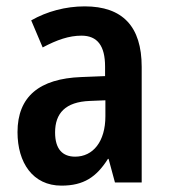

<svg xmlns="http://www.w3.org/2000/svg" viewBox="-20 -573 531 603"><path d="M246 -553C186 -553 127 -537 78 -509L114 -424C159 -448 197 -461 236 -461C286 -461 310 -429 310 -364V-334L235 -331C104 -326 35 -270 35 -158C35 -62 83 10 173 10C243 10 283 -17 319 -74H321L341 0H425V-363C425 -490 365 -553 246 -553ZM262 -256 311 -258V-208C311 -128 272 -81 216 -81C177 -81 153 -104 153 -157C153 -217 185 -253 262 -256Z"/></svg>

Font: Noto Sans Gujarati UI Condensed SemiBold
Style: Regular
Weight: 600
Width: 3
Designer: Jelle Bosma - Monotype Design Team, Universal Thirst
Foundry: Monotype Imaging Inc.
Version: Version 2.106